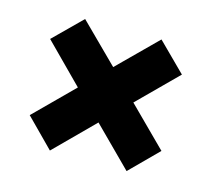

<svg xmlns="http://www.w3.org/2000/svg" viewBox="-69 -622 656 583"><g transform="rotate(15 258.5 -331.0)"><path d="M338.5 -331.5 459 -211.5 372.5 -125 252 -245.5 131.5 -125 44.5 -213 164 -332 44.5 -452.5 131.5 -538.5 251.5 -419.5 371.5 -538.5 459 -451.5Z"/></g></svg>

Font: League Spartan Thin
Style: Bold
Weight: 700
Version: Version 2.002